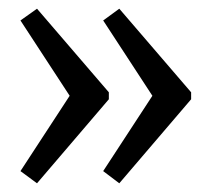

<svg xmlns="http://www.w3.org/2000/svg" viewBox="-20 -461 459 441"><path d="M254 -441 419 -249V-233L254 -40L217 -68L330 -241L217 -414ZM65 -441 230 -249V-233L65 -40L27 -68L140 -241L27 -414Z"/></svg>

Font: Piazzolla SC Medium
Style: Regular
Weight: 500
Designer: Juan Pablo del Peral
Foundry: Huerta Tipografica
Version: Version 1.330